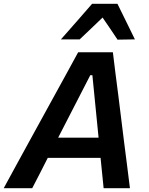

<svg xmlns="http://www.w3.org/2000/svg" viewBox="-48 -987 780 1007"><path d="M-28.5 0Q3 -58 38 -122Q73 -185.5 104.5 -243.5L238.5 -487.5Q273 -550.5 302.5 -604Q331.5 -657.5 362 -713H544Q550.5 -658.5 557.2 -605.5Q564 -552.5 572.5 -487L603 -240.5Q610.5 -182.5 618.5 -119.5Q626.5 -56.5 633.5 0H495.5Q491.5 -38.5 487.5 -79L479.5 -159H202.5Q182.5 -119 161.8 -78.8Q141 -38.5 121 0ZM425.5 -592.5 257 -265H469L436.5 -592.5ZM568.5 -779Q549.5 -807.5 529.8 -836.8Q510 -866 490 -895Q459.5 -866 430 -837.5L370 -780.5H271.5Q313.5 -827.5 353.5 -873.5Q393.5 -919.5 435 -967H568Q591 -920 614 -873.5Q637 -826.5 659.5 -780.5Z"/></svg>

Font: Heraclito SemiBold
Style: Italic
Weight: 600
Italic angle: -12°
Designer: Kostas Bartsokas (font) & Cristiano Sobral (main changes)
Foundry: Kostas Bartsokas (font) & Cristiano Sobral (main changes)
Version: Version 1.00;July 8, 2020;FontCreator 13.0.0.2655 64-bit